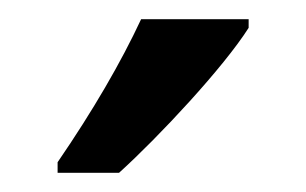

<svg xmlns="http://www.w3.org/2000/svg" viewBox="-20 -786 319 200"><path d="M239 -757V-766H127C106 -721 77 -671 40 -617V-606H104C146 -644 213 -716 239 -757Z"/></svg>

Font: Noto Sans Malayalam ExtraCondensed Medium
Style: Regular
Weight: 500
Width: 2
Designer: Jelle Bosma - Monotype Design Team
Foundry: Monotype Imaging Inc.
Version: Version 2.104